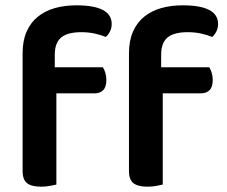

<svg xmlns="http://www.w3.org/2000/svg" viewBox="-20 -695 855 722"><path d="M186 -442H367Q372 -434 376 -421.5Q380 -409 380 -394Q380 -368 368 -356Q356 -344 336 -344H192V-1Q183 1 168 4Q153 7 134 7Q99 7 82 -6Q65 -19 65 -52V-494Q65 -542 80 -576Q95 -610 122 -632Q149 -654 186 -664.5Q223 -675 267 -675Q400 -675 400 -605Q400 -589 393.5 -576.5Q387 -564 378 -556Q359 -564 335.5 -569Q312 -574 286 -574Q234 -574 210 -554Q186 -534 186 -489ZM586 -442H767Q772 -434 776 -421.5Q780 -409 780 -394Q780 -368 768 -356Q756 -344 736 -344H592V-1Q583 1 568 4Q553 7 534 7Q499 7 482 -6Q465 -19 465 -52V-494Q465 -542 480 -576Q495 -610 522 -632Q549 -654 586 -664.5Q623 -675 667 -675Q800 -675 800 -605Q800 -589 793.5 -576.5Q787 -564 778 -556Q759 -564 735.5 -569Q712 -574 686 -574Q634 -574 610 -554Q586 -534 586 -489Z"/></svg>

Font: Baloo 2 Latin SemiBold
Style: Regular
Weight: 400
Designer: Sarang Kulkarni and Ek Type
Foundry: Ek Type
Version: Version 1.001